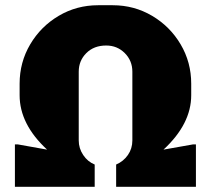

<svg xmlns="http://www.w3.org/2000/svg" viewBox="-20 -714 806 734"><path d="M711 -394V-350Q711 -240 605 -142L718 -162H729V0H424V-85Q452 -97 469 -121.5Q486 -146 486 -177V-440Q486 -482 457 -511Q428 -540 386 -540Q339 -540 310 -511Q281 -482 281 -440V-177Q281 -147 298 -121.5Q315 -96 342 -85V0H37V-162H48L160 -142Q55 -239 55 -350V-394Q55 -476 95.5 -544.5Q136 -613 204.5 -653.5Q273 -694 355 -694H411Q493 -694 561.5 -653.5Q630 -613 670.5 -544.5Q711 -476 711 -394Z"/></svg>

Font: Chivo Black
Style: Regular
Weight: 900
Designer: Hector Gatti
Foundry: Omnibus-Type
Version: Version 1.007